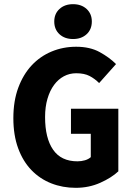

<svg xmlns="http://www.w3.org/2000/svg" viewBox="-20 -888 640 920"><path d="M343 12Q280 12 225.5 -9.5Q171 -31 130.5 -73Q90 -115 67 -177.5Q44 -240 44 -322Q44 -404 67.5 -467.5Q91 -531 131.5 -574.5Q172 -618 227 -641Q282 -664 345 -664Q411 -664 457.5 -638.5Q504 -613 536 -581L455 -490Q434 -511 409 -524Q384 -537 345 -537Q313 -537 286 -522.5Q259 -508 239 -481Q219 -454 207.5 -415Q196 -376 196 -327Q196 -226 234.5 -170.5Q273 -115 351 -115Q370 -115 387 -120Q404 -125 415 -135V-247H320V-367H547V-67Q514 -36 460 -12Q406 12 343 12ZM330 -701Q290 -701 265 -724Q240 -747 240 -785Q240 -822 265 -845Q290 -868 330 -868Q370 -868 395 -845Q420 -822 420 -785Q420 -747 395 -724Q370 -701 330 -701Z"/></svg>

Font: Source Code Pro
Style: Bold
Weight: 700
Monospace: yes
Designer: Paul D. Hunt, Teo Tuominen
Foundry: Adobe Systems Incorporated
Version: Version 2.030;PS 1.000;hotconv 16.6.51;makeotf.lib2.5.65220